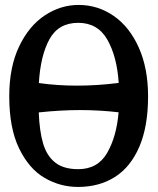

<svg xmlns="http://www.w3.org/2000/svg" viewBox="-20 -749 640 778"><path d="M17.5 -359Q17.5 -477 57.5 -560.8Q97.5 -644.5 161.8 -686.8Q226 -729 298.5 -729Q376.5 -729 440.8 -684.5Q505 -640 542.5 -556Q580 -472 580 -359Q580 -236.5 544.5 -154.2Q509 -72 445.5 -31.8Q382 8.5 296 8.5Q224 8.5 161 -28Q98 -64.5 57.8 -146.8Q17.5 -229 17.5 -359ZM460.5 -294Q382.5 -303 305 -303Q225.5 -303 137 -293.5Q140 -217 154.8 -167.2Q169.5 -117.5 203.5 -90.5Q237.5 -63.5 297 -63.5Q376.5 -63.5 414.5 -130Q452.5 -196.5 460.5 -294ZM292.5 -402Q374.5 -402 461 -413Q454 -520 415 -588.2Q376 -656.5 297 -656.5Q217 -656.5 180.5 -590.2Q144 -524 137.5 -412.5Q211.5 -402 292.5 -402Z"/></svg>

Font: JuliaMono SemiBold
Style: Regular
Weight: 600
Monospace: yes
Designer: cormullion
Foundry: corm
Version: Version 0.055; ttfautohint (v1.8.4)